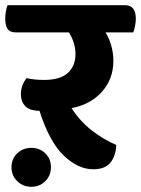

<svg xmlns="http://www.w3.org/2000/svg" viewBox="-57 -638 540 735"><path d="M63 77Q31 77 9 55.5Q-13 34 -13 2Q-13 -30 9 -51Q31 -72 63 -72Q95 -72 116.5 -51Q138 -30 138 2Q138 34 116.5 55.5Q95 77 63 77ZM347 -514Q361 -491 369 -463Q377 -435 377 -405Q377 -336 333.5 -287Q290 -238 217 -224Q249 -174 294 -139Q339 -104 388 -83Q387 -43 366.5 -16.5Q346 10 300 10Q242 10 187 -42.5Q132 -95 94 -214Q57 -214 40 -231.5Q23 -249 23 -278Q23 -296 29 -311.5Q35 -327 45 -339Q56 -336 74 -334Q92 -332 111 -332Q174 -332 203 -359Q232 -386 232 -431Q232 -473 207 -514H4Q-19 -514 -28 -527.5Q-37 -541 -37 -568Q-37 -579 -34.5 -594Q-32 -609 -28 -618H422Q463 -618 463 -566Q463 -555 460 -539Q457 -523 453 -514Z"/></svg>

Font: Baloo 2
Style: Bold
Weight: 700
Designer: Sarang Kulkarni and Ek Type
Foundry: Ek Type
Version: Version 1.640;hotconv 1.0.111;makeotfexe 2.5.65597; ttfautoh